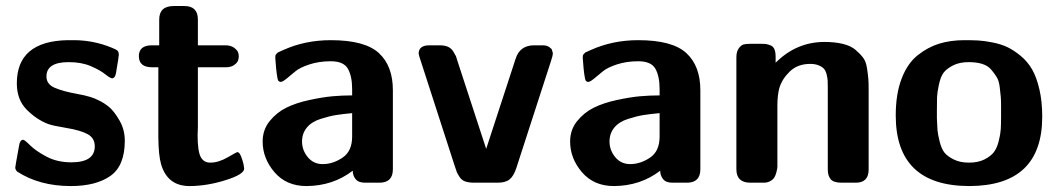

<svg xmlns="http://www.w3.org/2000/svg" viewBox="-20 -609 3526 640"><path d="M30.8 -49.8Q30.8 -53.7 43 -120.1Q45.9 -143.1 57.1 -143.1Q62 -143.1 80.6 -124.5Q99.1 -106 135 -86.9Q170.9 -67.9 217.8 -67.9Q295.9 -67.9 295.9 -121.1Q295.9 -148.9 272 -161.9Q248 -174.8 201.9 -182.4Q155.8 -189.9 140.1 -195.8Q101.1 -210.9 68.6 -243.9Q36.1 -276.9 36.1 -331.1Q36.1 -471.2 204.1 -475.1H230Q293.9 -474.1 352.1 -450.2Q367.2 -444.3 371.6 -440.2Q376 -436 376 -425.8Q376 -419.9 366.2 -362.8Q362.3 -347.7 354 -348.1Q347.2 -348.1 330.6 -361.6Q314 -375 283 -388.4Q252 -401.9 209 -401.9Q134.8 -401.9 134.8 -354Q134.8 -328.1 162.8 -316.2Q190.9 -304.2 238.5 -295.7Q286.1 -287.1 308.1 -274.9Q327.1 -266.1 344 -252Q360.8 -237.8 378.4 -207.3Q396 -176.8 396 -140.1Q396 -56.2 347.9 -22.5Q299.8 11.2 215.8 11.2Q111.8 11.2 37.1 -37.1L33.2 -42Q30.8 -47.9 30.8 -49.8Z M442.9 -421.9Q442.9 -458 486.8 -458H510.7V-543.9Q510.7 -588.9 559.1 -588.9H594.7Q639.6 -588.9 639.6 -543.9V-458H731Q749 -458 760 -450Q771 -441.9 773.4 -435.1Q775.9 -428.2 775.9 -421.1Q775.9 -414.1 773.4 -407Q771 -399.9 760.5 -392.3Q750 -384.8 732.9 -384.8H639.6V-185.1Q639.6 -180.2 639.2 -172.1Q638.7 -164.1 638.7 -159.2Q638.7 -106 648.7 -86.4Q658.7 -66.9 680.7 -66.9Q708.5 -66.9 738.8 -84.5Q769 -102.1 771 -102.1Q777.8 -102.1 783.4 -88.1Q789.1 -74.2 792 -60.1L793.9 -46.9Q793.9 -27.8 731.4 -8.3Q668.9 11.2 611.8 11.2Q538.6 11.2 517.1 -61Q508.3 -90.8 507.8 -151.9V-384.8H486.8Q442.9 -384.8 442.9 -421.9Z M855.5 -137.2Q855.5 -176.3 878.7 -205.1Q901.9 -233.9 934.3 -250Q966.8 -266.1 1011.2 -275.6Q1055.7 -285.2 1088.1 -288.1Q1120.6 -291 1153.8 -291V-312Q1153.8 -355 1139.6 -379.9Q1125.5 -404.8 1082.5 -404.8Q1043.5 -404.8 1011.5 -394.3Q979.5 -383.8 964.1 -370.8Q948.7 -357.9 935.3 -346.9Q921.9 -335.9 915.5 -335.9L911.6 -336.9L907.7 -339.8Q904.8 -344.7 902.3 -364.3Q899.9 -383.8 898.9 -399.9L897.5 -417Q897.5 -421.9 898.2 -424.3Q898.9 -426.8 901.9 -429.9Q904.8 -433.1 906.2 -434.1Q907.7 -435.1 914.8 -438Q921.9 -440.9 925.8 -442.9Q997.6 -475.1 1082.5 -475.1Q1196.3 -475.1 1242.9 -432.1Q1289.6 -389.2 1289.6 -308.1V-44.9Q1289.6 0 1244.6 0H1196.8Q1174.8 0 1165.3 -12Q1155.8 -23.9 1155.8 -40Q1089.8 10.7 1001.5 11.2Q934.6 11.2 895 -34.9Q855.5 -81.1 855.5 -137.2ZM986.8 -137.2Q986.8 -108.4 1005.9 -85.2Q1024.9 -62 1055.7 -62Q1089.8 -62 1121.8 -83.5Q1153.8 -105 1153.8 -153.8V-231.9Q1123 -229 1100.8 -225.6Q1078.6 -222.2 1048.6 -212.6Q1018.6 -203.1 1002.7 -183.6Q986.8 -164.1 986.8 -137.2Z M1375.5 -430.2Q1375.5 -458 1411.6 -458Q1411.6 -458 1444.8 -458Q1461.9 -458 1473.1 -453.1Q1484.4 -448.2 1491.5 -436.5Q1498.5 -424.8 1500 -421.4Q1501.5 -418 1504.4 -407.2L1600.6 -112.8L1698.7 -413.1Q1712.9 -458 1760.7 -458H1787.6Q1802.7 -458 1810.5 -452.4Q1818.4 -446.8 1819.6 -443.4Q1820.8 -439.9 1822.8 -432.1Q1822.8 -423.3 1816.4 -404.8L1701.7 -50.8Q1692.9 -22.9 1679.2 -11.5Q1665.5 0 1638.7 0H1560.5Q1543.5 0 1531.5 -3.9Q1519.5 -7.8 1512.5 -18.3Q1505.4 -28.8 1502.9 -34.9Q1500.5 -41 1495.6 -56.2L1383.8 -401.9Q1375.5 -426.3 1375.5 -430.2Z M1880.4 -137.2Q1880.4 -176.3 1903.6 -205.1Q1926.8 -233.9 1959.2 -250Q1991.7 -266.1 2036.1 -275.6Q2080.6 -285.2 2113 -288.1Q2145.5 -291 2178.7 -291V-312Q2178.7 -355 2164.6 -379.9Q2150.4 -404.8 2107.4 -404.8Q2068.4 -404.8 2036.4 -394.3Q2004.4 -383.8 1989 -370.8Q1973.6 -357.9 1960.2 -346.9Q1946.8 -335.9 1940.4 -335.9L1936.5 -336.9L1932.6 -339.8Q1929.7 -344.7 1927.2 -364.3Q1924.8 -383.8 1923.8 -399.9L1922.4 -417Q1922.4 -421.9 1923.1 -424.3Q1923.8 -426.8 1926.8 -429.9Q1929.7 -433.1 1931.2 -434.1Q1932.6 -435.1 1939.7 -438Q1946.8 -440.9 1950.7 -442.9Q2022.5 -475.1 2107.4 -475.1Q2221.2 -475.1 2267.8 -432.1Q2314.5 -389.2 2314.5 -308.1V-44.9Q2314.5 0 2269.5 0H2221.7Q2199.7 0 2190.2 -12Q2180.7 -23.9 2180.7 -40Q2114.7 10.7 2026.4 11.2Q1959.5 11.2 1919.9 -34.9Q1880.4 -81.1 1880.4 -137.2ZM2011.7 -137.2Q2011.7 -108.4 2030.8 -85.2Q2049.8 -62 2080.6 -62Q2114.7 -62 2146.7 -83.5Q2178.7 -105 2178.7 -153.8V-231.9Q2147.9 -229 2125.7 -225.6Q2103.5 -222.2 2073.5 -212.6Q2043.5 -203.1 2027.6 -183.6Q2011.7 -164.1 2011.7 -137.2Z M2434.6 -44.9V-418Q2434.6 -437 2442.6 -448Q2450.7 -459 2459 -460.9Q2467.3 -462.9 2479.5 -462.9H2519.5Q2529.3 -462.9 2534.9 -461.9Q2540.5 -460.9 2549.1 -457.5Q2557.6 -454.1 2561.5 -444.6Q2565.4 -435.1 2565.4 -419.9V-399.9Q2634.3 -468.8 2727.5 -469.2Q2763.7 -469.2 2790 -462.6Q2816.4 -456.1 2832 -442.6Q2847.7 -429.2 2857.2 -416.5Q2866.7 -403.8 2870.1 -381.3Q2873.5 -358.9 2874.5 -345.5Q2875.5 -332 2875.5 -308.1V-43.9Q2875.5 0 2832.5 0H2785.6Q2758.8 0 2749 -11.5Q2739.3 -22.9 2739.3 -43.9V-317.9Q2739.3 -333 2738.8 -341.1Q2738.3 -349.1 2735.4 -361.1Q2732.4 -373 2726.6 -379.6Q2720.7 -386.2 2709 -391.1Q2697.3 -396 2680.7 -396Q2638.7 -396 2612.5 -370.6Q2586.4 -345.2 2577.6 -314.9Q2571.8 -293 2571.3 -261.2V-53.2Q2571.3 -51.3 2570.8 -47.6Q2570.3 -43.9 2567.9 -34.4Q2565.4 -24.9 2561.5 -18.1Q2557.6 -11.2 2548.1 -5.6Q2538.6 0 2525.4 0H2481.4Q2434.6 0 2434.6 -44.9Z M2965.8 -224.1Q2965.8 -295.9 2985.4 -346.9Q3004.9 -397.9 3039.1 -425Q3073.2 -452.1 3111.1 -463.6Q3148.9 -475.1 3194.8 -475.1Q3220.7 -475.1 3240.5 -474.1Q3260.3 -473.1 3288.6 -467.5Q3316.9 -461.9 3337.9 -451.9Q3358.9 -441.9 3382.1 -422.9Q3405.3 -403.8 3420.2 -377.9Q3435.1 -352.1 3444.6 -311.5Q3454.1 -271 3454.1 -220.2Q3454.1 10.7 3210.9 11.2Q2965.8 10.7 2965.8 -224.1ZM3103 -213.9Q3104 -188 3105 -175Q3106 -162.1 3112.1 -137.5Q3118.2 -112.8 3128.2 -100.3Q3138.2 -87.9 3159.2 -77.4Q3180.2 -66.9 3210.2 -66.9Q3240.2 -66.9 3261.2 -77.4Q3282.2 -87.9 3292.7 -101.6Q3303.2 -115.2 3309.1 -138.7Q3314.9 -162.1 3315.9 -178.5Q3316.9 -194.8 3316.9 -220.2Q3316.9 -226.1 3316.9 -228V-254.9Q3316.9 -275.9 3315.9 -286.4Q3314.9 -296.9 3312.5 -317.9Q3310.1 -338.9 3303 -350.8Q3295.9 -362.8 3284.4 -376.5Q3272.9 -390.1 3253.9 -396Q3234.9 -401.9 3209 -401.9Q3178.2 -401.9 3156.7 -390.9Q3135.3 -379.9 3125.2 -366.5Q3115.2 -353 3109.6 -326.4Q3104 -299.8 3103.5 -285.4Q3103 -271 3103 -241.2Z"/></svg>

Font: CMU Sans Serif
Style: Bold
Weight: 700
Version: Version 0.7.0